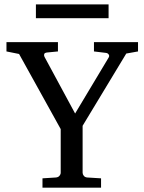

<svg xmlns="http://www.w3.org/2000/svg" viewBox="-20 -865 666 885"><path d="M562 -618.2 360.8 -285.2V-68.8Q360.8 -61.5 366.2 -54.7Q371.6 -47.9 381.8 -46.9L445.8 -43V0H175.8V-43L237.8 -46.9Q248.5 -47.9 254.2 -54.7Q259.8 -61.5 259.8 -68.8V-270L67.9 -616.2L9.8 -627.9V-670.9H247.1V-627.9L196.8 -623Q185.1 -621.6 183.6 -615.2Q182.1 -608.9 185.1 -603L326.2 -341.8L481 -600.1Q485.4 -607.4 481 -613.8Q476.6 -620.1 469.2 -621.1L413.1 -627.9V-670.9H616.2V-627.9ZM145.5 -781.2V-844.7H480.5V-781.2Z"/></svg>

Font: Charis SIL Afr
Style: Regular
Weight: 400
Foundry: SIL International
Version: Version 5.000